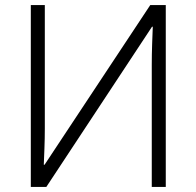

<svg xmlns="http://www.w3.org/2000/svg" viewBox="-20 -734 771 754"><path d="M101 -714H156V-229Q156 -191 154.5 -151.5Q153 -112 152 -87H155L570 -714H631V0H576V-478Q576 -521 577.5 -562.5Q579 -604 580 -629H577L162 0H101Z"/></svg>

Font: Noto Sans Light
Style: Regular
Weight: 300
Designer: Monotype Design Team
Foundry: Monotype Imaging Inc.
Version: Version 2.007